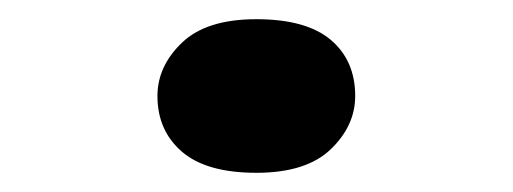

<svg xmlns="http://www.w3.org/2000/svg" viewBox="-20 -169 534 200"><path d="M247 11Q195 11 169.5 -11Q144 -33 144 -69Q144 -100 169.5 -124.5Q195 -149 247 -149Q299 -149 324.5 -127.5Q350 -106 350 -69Q350 -38 324.5 -13.5Q299 11 247 11Z"/></svg>

Font: Lexend Tera Medium
Style: Regular
Weight: 500
Designer: Bonnie Shaver-Troup, Thomas Jockin
Foundry: Lexend
Version: Version 1.007